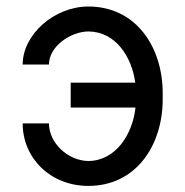

<svg xmlns="http://www.w3.org/2000/svg" viewBox="-20 -573 581 602"><path d="M257.1 -474.4C342.3 -473.7 393.1 -395.6 404.1 -313.9H201.7V-235.8H404.8C396 -152.7 343.4 -68.9 257.1 -68.2C193.2 -68.9 133.5 -124.3 133.5 -186.1H51.1C51.1 -77.4 137.8 9.9 257.1 9.9C406.2 9.9 490.1 -116.8 490.1 -261.4V-281.2C490.1 -425.8 406.2 -552.6 257.1 -552.6C150.6 -552.6 51.1 -465.2 51.1 -370.7H133.5C133.5 -427.2 200.3 -473.7 257.1 -474.4Z"/></svg>

Font: Magic Ui Pro
Style: Regular
Weight: 400
Designer: Stefan Endress, Andreas Faust
Version: Version 1.000;FEAKit 1.0